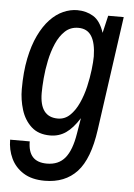

<svg xmlns="http://www.w3.org/2000/svg" viewBox="-52 -578 560 800"><g transform="rotate(5 228.0 -178.0)"><path d="M165 182Q111 182 76 160Q41 138 24 102Q7 66 7 24H89Q89 67 108.5 88.5Q128 110 168 110Q217 110 244 77Q271 44 282 -25L293 -91Q266 -48 237 -28Q208 -8 171 -8Q122 -8 92.5 -35Q63 -62 50 -104Q37 -146 37 -190Q37 -262 48.5 -318.5Q60 -375 80 -416.5Q100 -458 125.5 -485Q151 -512 180.5 -525Q210 -538 239 -538Q277 -538 306.5 -520Q336 -502 352 -453L369 -526H434L367 -49Q350 74 300 128Q250 182 165 182ZM197 -81Q226 -81 247.5 -101.5Q269 -122 284 -155Q299 -188 307.5 -225Q316 -262 320 -296Q324 -330 324 -352Q323 -408 305 -436.5Q287 -465 250 -465Q217 -465 194.5 -444Q172 -423 157.5 -389.5Q143 -356 135 -317.5Q127 -279 124 -243Q121 -207 121 -182Q121 -81 197 -81Z"/></g></svg>

Font: Archivo Narrow
Style: Italic
Weight: 400
Italic angle: -8°
Designer: Hector Gatti
Foundry: Omnibus-Type
Version: Version 3.002